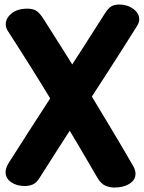

<svg xmlns="http://www.w3.org/2000/svg" viewBox="-20 -819 647 864"><path d="M15.1 -679.8Q10.3 -687.3 7.8 -695.6Q5.2 -703.8 6 -711.9Q6.8 -738.4 32.8 -759.2Q58.8 -780 103.7 -780Q127.1 -780 142.4 -771.1Q157.8 -762.2 176.4 -732.9Q225.1 -656.8 278.6 -571.5Q332 -486.2 385.1 -398.3Q438.1 -310.4 488.5 -226.4Q538.9 -142.3 580.7 -69.4Q585.2 -61.1 587.5 -52.9Q589.8 -44.7 589.8 -37.3Q589.8 -9.2 562.7 7.8Q535.7 24.9 494.7 24.9Q473 24.9 454.1 16.5Q435.1 8.1 420.1 -16.3Q375.2 -94.1 324.1 -180.1Q272.9 -266.1 219.4 -354.1Q166 -442.1 113.7 -525.3Q61.4 -608.6 15.1 -679.8ZM158.6 -19.4Q144.6 3.4 128.2 10.8Q111.8 18.1 91.4 18.1Q54.6 18.1 29.8 0.6Q5.1 -17 5.1 -44.3Q5.1 -53.2 8.6 -63.9Q12 -74.6 20.7 -88.3Q66.1 -160.1 119.1 -242.2Q172 -324.3 228.8 -411.6Q285.6 -498.8 342.6 -587.2Q399.7 -675.7 453.1 -760.1Q467.9 -783 481.7 -790.8Q495.4 -798.7 516.3 -798.7Q552.7 -798.7 579.6 -779.1Q606.6 -759.4 606.6 -732.1Q606.6 -725.8 604.3 -718.3Q602 -710.9 597.4 -703.3Q532.2 -598.7 456.7 -482.2Q381.2 -365.8 304.8 -247.8Q228.4 -129.8 158.6 -19.4Z"/></svg>

Font: Playpen Sans
Style: Regular
Weight: 400
Designer: Laura Meseguer, Veronika Burian, José Scaglione, Kostas Bartsokas, Vera Evstafieva, Tom Grace, Yorlmar Campos
Foundry: TypeTogether
Version: Version 2.000